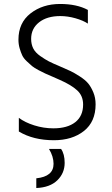

<svg xmlns="http://www.w3.org/2000/svg" viewBox="-20 -700 567 968"><path d="M462 -174Q462 -86 403 -39.5Q344 7 252 7Q148 7 75 -37V-106Q105 -83 152.5 -68Q200 -53 249 -53Q320 -53 359.5 -84Q399 -115 399 -173Q399 -217 369 -244.5Q339 -272 282 -297Q274 -301 247 -312.5Q220 -324 209 -329Q198 -334 175 -346Q152 -358 141.5 -367Q131 -376 115 -391Q99 -406 92 -421Q85 -436 79 -456.5Q73 -477 73 -500Q73 -585 134 -632.5Q195 -680 283 -680Q367 -680 423 -650V-581Q399 -597 360 -608Q321 -619 284 -619Q217 -619 177 -587.5Q137 -556 137 -504Q137 -477 147.5 -456Q158 -435 183 -417.5Q208 -400 226.5 -390.5Q245 -381 283 -365Q318 -350 336 -341.5Q354 -333 382 -315Q410 -297 424.5 -279.5Q439 -262 450.5 -234.5Q462 -207 462 -174ZM306 121Q306 173 269 209Q232 245 163 248V199Q250 190 250 126Q250 89 227 51H288Q306 77 306 121Z"/></svg>

Font: Hind Guntur Light
Style: Regular
Weight: 300
Designer: Manushi Parikh, Hitesh Malaviya
Foundry: Indian Type Foundry
Version: Version 1.002;PS 1.0;hotconv 1.0.86;makeotf.lib2.5.63406; tt